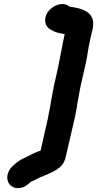

<svg xmlns="http://www.w3.org/2000/svg" viewBox="-20 -745 491 969"><path d="M272 -400 251 -306C246 -284 244 -265 240 -247C237 -230 234 -212 231 -195C227 -179 225 -164 222 -149L185 15L176 18C154 26 137 35 116 46L101 53C83 61 66 73 52 86L42 95C-6 143 19 210 78 204C101 202 118 189 135 173C160 163 176 151 202 142C244 123 298 107 311 50L357 -149C361 -165 363 -182 367 -199L371 -227C377 -255 380 -279 386 -307L407 -400C416 -437 423 -476 428 -512C431 -523 433 -534 435 -545L447 -597C465 -674 412 -699 347 -709C342 -709 338 -710 333 -711C332 -711 331 -711 330 -712L323 -717C291 -737 245 -715 225 -689C196 -652 207 -612 232 -598L240 -593C257 -583 276 -578 299 -574C302 -574 303 -574 306 -573L305 -566C303 -558 301 -548 299 -537C297 -528 295 -519 294 -510C286 -474 280 -435 272 -400Z"/></svg>

Font: Electronic
Style: UltThkIt
Weight: 900
Version: Version 1.011